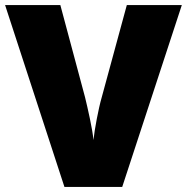

<svg xmlns="http://www.w3.org/2000/svg" viewBox="-20 -734 734 754"><path d="M694 -714H478L379 -350C367 -309 351 -224 347 -184C344 -224 324 -311 314 -352L217 -714H0L233 0H460Z"/></svg>

Font: Noto Sans Lao Looped Black
Style: Regular
Weight: 900
Designer: Mark Frömberg, Ben Mitchell
Foundry: The Fontpad Ltd
Version: Version 1.002